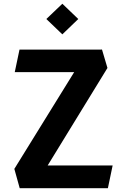

<svg xmlns="http://www.w3.org/2000/svg" viewBox="-20 -991 660 1011"><path d="M55.5 -101.7 397.1 -654 434.5 -611.1H57.7L82.7 -729.9L517.1 -730L545.8 -633.2L201.3 -71.3L176.8 -119.7H573.1L548.1 0H83.8ZM224 -890.9 308.3 -971.3 392.2 -890.9 308.3 -810.1Z"/></svg>

Font: Monaspace Krypton Var ExLight
Style: Regular
Weight: 200
Designer: Riley Cran and the Lettermatic Team
Version: Version 1.200 (Monaspace Krypton Var)